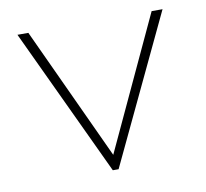

<svg xmlns="http://www.w3.org/2000/svg" viewBox="-59 -524 632 589"><g transform="rotate(-10 257.0 -230.0)"><path d="M247 0 31 -460H65L265 -28H248L449 -460H483L265 0Z"/></g></svg>

Font: Outfit Thin Thin
Style: Regular
Weight: 250
Version: Version 1.100;gftools[0.9.27]